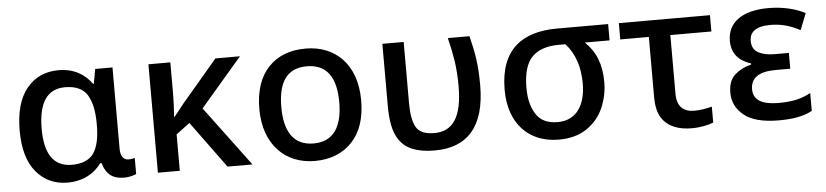

<svg xmlns="http://www.w3.org/2000/svg" viewBox="-38 -744 4090 951"><g transform="rotate(-5 2006.5 -269.0)"><path d="M266.1 9.8C346.2 9.8 401.9 -25.4 435.1 -71.8H441.9C459.5 -10.7 494.1 9.8 548.8 9.8C559.6 9.8 570.8 8.3 583 5.4C595.2 2.4 603.5 -0.5 607.9 -2.9V-83C602.5 -80.6 588.4 -78.1 578.1 -78.1C555.2 -78.1 537.1 -92.8 537.1 -133.8V-539.1H451.2L438 -466.8H434.1C399.4 -515.1 346.2 -548.8 270 -548.8C203.1 -548.8 150.4 -524.9 110.8 -476.6C71.3 -428.2 51.8 -358.4 51.8 -267.1C51.8 -177.7 71.3 -108.9 110.8 -61.5C150.4 -14.2 202.1 9.8 266.1 9.8ZM294.9 -76.2C205.6 -76.2 161.1 -139.6 161.1 -266.1C161.1 -393.6 203.6 -461.9 293.9 -461.9C346.7 -461.9 383.3 -445.3 404.3 -412.1C424.8 -378.4 435.1 -330.6 435.1 -268.1V-262.2C435.1 -198.2 424.3 -150.9 403.3 -121.1C381.8 -91.3 345.7 -76.2 294.9 -76.2Z M1048.8 -539.1 869.6 -328.1C855.5 -309.1 837.9 -288.1 821.8 -268.1H819.8C822.3 -298.8 824.7 -349.6 824.7 -398.9V-539.1H715.8V0H824.7V-181.2L892.6 -231.9L1062 0H1186L963.9 -297.9L1170.9 -539.1Z M1750 -270C1750 -449.2 1644.5 -548.8 1498 -548.8C1419.4 -548.8 1357.4 -524.9 1312 -476.6C1266.6 -428.2 1243.7 -359.4 1243.7 -270C1243.7 -92.3 1350.1 9.8 1495.1 9.8C1572.8 9.8 1634.8 -14.6 1681.2 -63.5C1727.1 -111.8 1750 -180.7 1750 -270ZM1353 -270C1353 -392.6 1396 -460.9 1496.1 -460.9C1595.7 -460.9 1641.1 -392.6 1641.1 -270C1641.1 -148.9 1596.7 -77.1 1497.1 -77.1C1397 -77.1 1353 -148.9 1353 -270Z M2091.8 9.8C2253.4 9.8 2343.8 -85.4 2343.8 -293C2343.8 -341.8 2341.3 -384.8 2335.9 -422.4C2330.6 -459.5 2322.3 -498.5 2312 -539.1H2204.6C2214.8 -497.6 2222.7 -458.5 2228.5 -421.4C2233.9 -383.8 2236.8 -342.3 2236.8 -296.9C2236.8 -144 2189 -76.2 2097.7 -76.2C2051.8 -76.2 2021.5 -89.4 2006.8 -115.2C1992.2 -141.1 1984.9 -180.7 1984.9 -234.9V-539.1H1878.9V-234.9C1878.9 -90.8 1910.6 9.8 2091.8 9.8Z M2708.5 9.8C2764.6 9.8 2811 -2.9 2847.7 -27.8C2884.3 -52.7 2912.1 -85 2930.2 -125.5C2948.2 -166 2957.5 -209 2957.5 -254.9C2957.5 -344.2 2930.7 -408.7 2878.4 -458H3001.5V-539.1H2747.6C2574.2 -539.1 2462.4 -460 2462.4 -258.8C2462.4 -90.3 2560.5 9.8 2708.5 9.8ZM2710.4 -77.1C2660.6 -77.1 2625 -94.2 2603.5 -127.9C2581.5 -161.6 2570.8 -205.1 2570.8 -258.8C2570.8 -331.1 2585.9 -382.3 2615.7 -412.6C2645.5 -442.9 2689.9 -458 2748.5 -458H2781.7C2827.6 -407.7 2850.6 -340.8 2850.6 -256.8C2850.6 -158.2 2810.1 -77.1 2710.4 -77.1Z M3370.6 11.2C3413.6 11.2 3456.1 1.5 3477.5 -7.8V-86.9C3453.6 -80.6 3419.9 -74.2 3390.6 -74.2C3338.4 -74.2 3303.7 -99.6 3303.7 -166V-458H3507.8V-539.1H3054.7V-458H3196.8V-160.2C3196.8 -114.7 3204.6 -79.6 3220.7 -55.2C3252.4 -5.9 3308.1 11.2 3370.6 11.2Z M3803.7 9.8C3870.1 9.8 3925.8 1 3968.8 -22.9V-111.8C3923.3 -86.4 3875.5 -76.2 3808.6 -76.2C3728.5 -76.2 3683.6 -100.1 3683.6 -154.8C3683.6 -211.9 3725.1 -240.2 3808.6 -240.2H3880.9V-318.8H3808.6C3777.3 -318.8 3751 -324.2 3730 -335.4C3708.5 -346.7 3697.8 -366.2 3697.8 -394C3697.8 -437.5 3727.1 -464.8 3801.8 -464.8C3856.4 -464.8 3901.9 -451.2 3948.7 -425.8L3981 -507.8C3938 -531.7 3871.6 -548.8 3798.8 -548.8C3666.5 -548.8 3594.7 -494.1 3594.7 -402.8C3594.7 -340.3 3630.9 -301.3 3689.9 -283.2V-277.8C3657.7 -270 3630.4 -256.3 3608.4 -236.8C3585.9 -216.8 3574.7 -187 3574.7 -147C3574.7 -101.6 3593.3 -64.5 3630.4 -34.7C3667 -4.9 3725.1 9.8 3803.7 9.8Z"/></g></svg>

Font: Noto Reveo Sans
Style: Regular
Weight: 500
Designer: Monotype Design Team
Foundry: Monotype Imaging Inc.
Version: Version 2.007